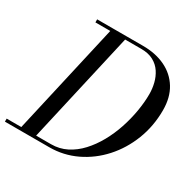

<svg xmlns="http://www.w3.org/2000/svg" viewBox="-201 -910 1062 1069"><g transform="rotate(30 330.0 -375.0)"><path d="M-35 0V-19.5H250Q303.5 -19.5 349 -42.5Q394.5 -65.5 431.8 -105.8Q469 -146 497.8 -197.8Q526.5 -249.5 545.8 -307.2Q565 -365 575 -423.5Q585 -482 585 -535Q585 -569.5 576.5 -604Q568 -638.5 549 -667.2Q530 -696 498.2 -713.2Q466.5 -730.5 420 -730.5H125V-750H420Q501.5 -750 563.5 -720.2Q625.5 -690.5 660.5 -633.5Q695.5 -576.5 695.5 -495Q695.5 -392.5 660.5 -302.8Q625.5 -213 564 -145Q502.5 -77 421.8 -38.5Q341 0 250 0ZM54.5 0 225 -750H320.5L150 0Z"/></g></svg>

Font: Bodoni Moda SC
Style: Italic
Weight: 400
Italic angle: -13°
Designer: Owen Earl
Foundry: indestructible type
Version: Version 2.005